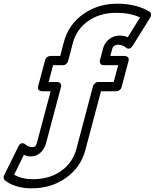

<svg xmlns="http://www.w3.org/2000/svg" viewBox="-331 -797 843 1046"><path d="M-308.1 157.2 -231.9 2.9Q-231.4 1.5 -230.2 -0.7Q-229 -2.9 -225.1 -7.8Q-221.2 -12.7 -216.8 -15.1Q-212.4 -17.6 -205.3 -16.6Q-198.2 -15.6 -190.9 -8.8Q-184.6 -2.9 -174.1 1Q-163.6 4.9 -155.8 4.9Q-146 4.9 -139.9 0Q-133.8 -4.9 -129.9 -19L-55.2 -299.8H-102.1Q-111.8 -299.8 -119.4 -306.6Q-127 -313.5 -123 -328.1L-85 -470.2Q-83 -479.5 -74.5 -485.8Q-65.9 -492.2 -57.1 -492.2H-2.9L17.1 -568.8Q42.5 -664.1 123.8 -720.9Q205.1 -777.8 311 -776.9Q359.4 -776.9 405.5 -765.4Q451.7 -753.9 482.9 -733.9Q490.2 -729 491.7 -719.7Q493.2 -710.4 487.8 -702.1L392.1 -547.9Q374 -521 353 -539.1Q346.2 -545.4 334.7 -549.3Q323.2 -553.2 315.9 -553.2Q286.1 -554.7 279.8 -528.8L270 -492.2H348.1Q357.9 -492.2 365.5 -485.4Q373 -478.5 369.1 -463.9L331.1 -321.8Q329.1 -312.5 320.6 -306.2Q312 -299.8 303.2 -299.8H219.2L133.8 21Q108.4 116.2 26.9 173.1Q-54.7 230 -161.1 229Q-201.7 229 -241 217.5Q-280.3 206.1 -304.2 185.1Q-315.9 174.8 -308.1 157.2ZM-253.9 154.8Q-210.9 179.2 -153.8 179.2Q-63 179.7 0.7 135.3Q64.5 90.8 85 15.1L175.8 -328.1Q178.2 -336.9 186.3 -343.5Q194.3 -350.1 204.1 -350.1H288.1L313 -441.9H234.9Q220.2 -441.9 215.6 -451.2Q210.9 -460.4 213.9 -470.2L231 -535.2Q240.2 -566.4 265.6 -585.2Q291 -604 324.2 -603Q345.2 -603 365.2 -594.2L432.1 -702.1Q377.4 -727.1 304.2 -727.1Q213.9 -727.5 150.1 -683.1Q86.4 -638.7 65.9 -563L40 -463.9Q37.6 -455.1 29.8 -448.5Q22 -441.9 12.2 -441.9H-42L-65.9 -350.1H-20Q-5.4 -350.1 -0.7 -340.8Q3.9 -331.5 1 -321.8L-81.1 -13.2Q-89.8 17.1 -112.3 36.4Q-134.8 55.7 -165 55.2Q-180.7 55.2 -201.2 46.9Z"/></svg>

Font: Trueno Black Outline
Style: Italic
Weight: 900
Width: 6
Designer: Julieta Ulanovsky
Foundry: Julieta Ulanovsky
Version: Version 3.001b | FøM Fix